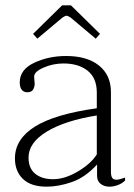

<svg xmlns="http://www.w3.org/2000/svg" viewBox="-20 -690 502 720"><path d="M104 -563 213 -670H246L355 -563L339 -545L245 -624Q234 -631 230 -631Q224 -631 214 -624L120 -545ZM36 -96Q36 -168 110.5 -215Q185 -262 343 -284V-343Q343 -397 309 -424.5Q275 -452 218 -452Q179 -452 143.5 -436.5Q108 -421 108 -403Q108 -397 109 -389.5Q110 -382 110 -376Q110 -364 104 -354Q98 -344 82 -344Q69 -344 61.5 -353.5Q54 -363 54 -381Q54 -429 108 -454.5Q162 -480 228 -480Q307 -480 351.5 -444Q396 -408 396 -345V-46Q396 -31 400.5 -23.5Q405 -16 416 -16Q427 -16 449 -24V-13Q438 -2 422 4Q406 10 390 10Q371 10 357.5 -0.5Q344 -11 344 -31V-73Q300 -25 250 -7.5Q200 10 155 10Q96 10 66 -19Q36 -48 36 -96ZM343 -111V-257Q224 -238 155.5 -196.5Q87 -155 87 -99Q87 -59 112 -38.5Q137 -18 179 -18Q223 -18 272 -47Q321 -76 343 -111Z"/></svg>

Font: Taviraj ExtraLight
Style: Regular
Weight: 200
Designer: Katatrad Team
Foundry: CadsonDemak
Version: Version 1.030